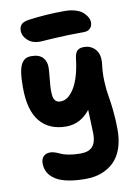

<svg xmlns="http://www.w3.org/2000/svg" viewBox="-106 -843 823 1147"><g transform="rotate(-10 305.5 -269.0)"><path d="M191.9 -619.1Q146 -619.1 117.9 -645Q89.8 -670.9 89.8 -704.1Q89.8 -725.6 102.8 -740.2Q115.7 -754.9 152.8 -759.8Q256.3 -773.9 369.1 -773.9Q406.2 -773.9 435.3 -764.6Q464.4 -755.4 480.2 -740.5Q496.1 -725.6 504.2 -710.2Q512.2 -694.8 512.2 -680.2Q512.2 -657.7 498.5 -643.8Q484.9 -629.9 461.9 -629.9Q360.4 -629.9 277.3 -624.5Q194.3 -619.1 191.9 -619.1ZM319.8 235.8Q196.8 235.8 138.9 199.7Q81.1 163.6 81.1 101.1Q81.1 73.2 95.7 58.1Q110.4 43 137.2 43Q150.9 43 167.2 48.8Q183.6 54.7 198.7 62Q213.9 69.3 244.6 75.2Q275.4 81.1 314.9 81.1Q365.7 81.1 387.9 55.4Q410.2 29.8 410.2 -20Q410.2 -39.1 404.8 -168Q345.7 -92.8 259.8 -92.8Q156.2 -92.8 100.1 -160.4Q43.9 -228 43.9 -368.2Q43.9 -421.9 49.3 -457.3Q54.7 -492.7 66.2 -511Q77.6 -529.3 91.6 -536.1Q105.5 -543 126 -543Q172.4 -543 194.6 -519.3Q216.8 -495.6 215.8 -457Q215.3 -437 211.7 -401.4Q208 -365.7 206.5 -343Q205.1 -320.3 207 -295.7Q209 -271 220 -258.5Q231 -246.1 251 -246.1Q286.6 -246.1 315.4 -279.1Q344.2 -312 361.6 -364.5Q378.9 -417 386.2 -482.9Q390.1 -515.1 403.1 -528.6Q416 -542 444.8 -542Q486.8 -542 513.7 -511.5Q540.5 -481 534.2 -424.8Q526.9 -371.6 529.5 -317.6Q532.2 -263.7 538.3 -231Q544.4 -198.2 550.8 -140.1Q557.1 -82 557.1 -20Q557.1 43.9 539.6 93.3Q522 142.6 490 173.3Q458 204.1 415 220Q372.1 235.8 319.8 235.8Z"/></g></svg>

Font: Shantell Sans Bouncy
Style: Bold
Weight: 700
Designer: Stephen Nixon, Anya Danilova, Shantell Martin
Foundry: Arrow Type
Version: Version 1.006;[9816181b4]